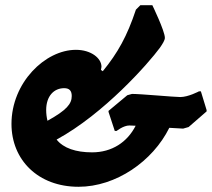

<svg xmlns="http://www.w3.org/2000/svg" viewBox="-20 -703 812 736"><path d="M750 -353H743C743 -353 702 -331 671 -331C648 -331 520 -343 486 -343L468 -338L396 -278V-274L420 -201H427C427 -201 453 -222 476 -222L500 -221C468 -158 409 -119 333 -119C271 -119 223 -135 197 -168C379 -267 549 -460 593 -520C604 -536 612 -549 612 -558C612 -584 564 -683 564 -683H518L501 -666C467 -564 432 -501 374 -430L367 -435C367 -435 369 -445 369 -447C369 -480 329 -512 271 -512C153 -512 24 -386 24 -228C24 -90 126 13 281 13C424 13 565 -84 629 -213L682 -210L703 -216L772 -276V-281ZM157 -281C157 -335 187 -365 226 -365C246 -365 255 -355 255 -335C255 -305 236 -281 162 -240C159 -252 157 -267 157 -281Z"/></svg>

Font: Alegreya SC Black
Style: Italic
Weight: 900
Italic angle: -7°
Designer: Juan Pablo del Peral
Foundry: Huerta Tipografica
Version: Version 2.007;PS 002.007;hotconv 1.0.88;makeotf.lib2.5.64775